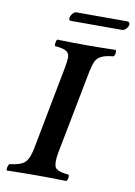

<svg xmlns="http://www.w3.org/2000/svg" viewBox="-88 -846 636 905"><g transform="rotate(10 229.5 -393.5)"><path d="M268.1 -645 269 -644V-645H290Q339.8 -645 416 -647Q420.4 -642.1 418.5 -630.4Q416.5 -618.7 410.2 -615.2Q373.5 -611.8 354.7 -602.5Q335.9 -593.3 327.6 -577.1Q319.3 -561 312 -526.9L233.9 -124Q229.5 -100.1 229.2 -85Q229 -69.8 231.7 -59.3Q234.4 -48.8 243.7 -43.2Q252.9 -37.6 264.9 -34.7Q276.9 -31.7 297.9 -29.8Q303.2 -26.4 301.3 -13.9Q299.3 -1.5 293 2Q216.8 0 147.9 0H142.1Q89.8 0 9.8 2Q6.3 -3.4 8.8 -13.9Q11.2 -24.4 16.1 -29.8Q68.4 -35.6 88.4 -53.7Q108.4 -71.8 118.2 -122.1L194.8 -522Q201.2 -557.6 201.2 -571.8Q201.2 -593.3 185.5 -602.8Q169.9 -612.3 130.9 -615.2Q128.9 -622.1 130.9 -632.8Q132.8 -643.6 136.2 -647Q204.6 -645 268.1 -645ZM430.2 -745.1H185.1Q174.8 -745.1 174.8 -755.9Q174.8 -757.8 175.8 -759.8Q177.2 -769.5 185.8 -779.3Q194.3 -789.1 203.1 -789.1H446.8Q452.6 -789.1 455.8 -785.6Q459 -782.2 459 -777.8V-774.9Q457.5 -765.1 448.2 -755.1Q439 -745.1 430.2 -745.1Z"/></g></svg>

Font: Common Serif SemiBold
Style: Italic
Weight: 600
Italic angle: -12°
Designer: Philipp H. Poll, Khaled Hosny
Foundry: Stefan Peev, Context Ltd.
Version: Version 1.026